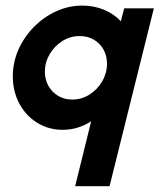

<svg xmlns="http://www.w3.org/2000/svg" viewBox="-20 -446 560 674"><path d="M243.8 207.6 300 -20.1Q278.5 -6.2 253.5 1.7Q228.5 9.7 200 9.7Q150.7 9.7 110.8 -14.9Q70.8 -39.6 47.9 -82.3Q25 -125 25 -177.8Q25 -227.8 45.1 -272.6Q65.3 -317.4 99.7 -352.1Q134 -386.8 177.8 -406.6Q221.5 -426.4 268.8 -426.4Q309 -426.4 344.1 -412.2Q379.2 -397.9 404.2 -371.5L416 -416.7H520.1L364.6 207.6ZM233.3 -96.5Q266.7 -96.5 294.4 -114.2Q322.2 -131.9 338.9 -160.8Q355.6 -189.6 355.6 -222.2Q355.6 -250 343.4 -271.9Q331.2 -293.8 309.7 -306.6Q288.2 -319.4 259.7 -319.4Q226.4 -319.4 198.6 -301.7Q170.8 -284 154.2 -255.6Q137.5 -227.1 137.5 -194.4Q137.5 -167.4 149.7 -145.1Q161.8 -122.9 183.7 -109.7Q205.6 -96.5 233.3 -96.5Z"/></svg>

Font: Afacad
Style: Italic
Weight: 400
Italic angle: -14°
Designer: Kristian Moeller
Foundry: Dicotype
Version: Version 1.000